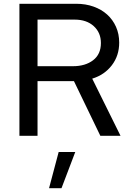

<svg xmlns="http://www.w3.org/2000/svg" viewBox="-20 -720 696 1018"><path d="M83 0ZM83 0V-700H384Q434 -700 476 -685Q518 -670 548 -643Q578 -616 595 -578Q612 -540 612 -494Q612 -425 573 -374Q534 -323 469 -303Q507 -227 544 -151.5Q581 -76 619 0H512Q477 -73 442 -145Q407 -217 372 -290H179V0ZM376 -616H179V-369H367Q432 -369 473.5 -400.5Q515 -432 515 -492Q515 -547 477 -581.5Q439 -616 376 -616ZM291 86H379L306 278H240Z"/></svg>

Font: Rosa Sans
Style: Regular
Weight: 400
Designer: Pentagram / MCKL
Foundry: Pentagram / MCKL
Version: Version 1.005;September 16, 2019;FontCreator 11.5.0.2425 64-